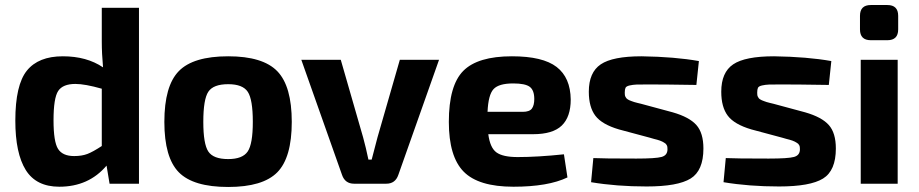

<svg xmlns="http://www.w3.org/2000/svg" viewBox="-20 -731 3656 764"><path d="M533 -700V0H416L404 -72Q333 12 216 12Q124 12 82.5 -54.5Q41 -121 41 -251Q41 -393 87 -450Q133 -507 230 -507Q325 -507 390 -463Q385 -518 385 -566V-700ZM385 -150V-378Q318 -397 280 -397Q230 -397 211.5 -369Q193 -341 193 -252Q193 -167 211 -138.5Q229 -110 275 -110Q306 -110 328 -118.5Q350 -127 385 -150Z M888 -507Q1026 -507 1083.5 -447.5Q1141 -388 1141 -246Q1141 -104 1083.5 -45.5Q1026 13 888 13Q749 13 691.5 -45.5Q634 -104 634 -246Q634 -389 691.5 -448Q749 -507 888 -507ZM888 -396Q829 -396 809 -366Q789 -336 789 -246Q789 -158 809 -128Q829 -98 888 -98Q945 -98 965.5 -128Q986 -158 986 -246Q986 -335 966 -365.5Q946 -396 888 -396Z M1727 -493 1565 -35Q1553 0 1517 0H1389Q1353 0 1341 -35L1179 -493H1336L1425 -184Q1436 -144 1446 -96H1459L1482 -184L1571 -493Z M2101 -197H1923Q1930 -143 1955.5 -124.5Q1981 -106 2040 -106Q2119 -106 2224 -117L2238 -25Q2161 12 2023 12Q1884 12 1825 -48Q1766 -108 1766 -246Q1766 -391 1823.5 -449Q1881 -507 2017 -507Q2140 -507 2195 -464.5Q2250 -422 2251 -335Q2251 -266 2215.5 -231.5Q2180 -197 2101 -197ZM1920 -286H2060Q2087 -286 2096.5 -299Q2106 -312 2106 -337Q2106 -372 2088 -385.5Q2070 -399 2022 -399Q1965 -399 1944 -376.5Q1923 -354 1920 -286Z M2566 -183 2443 -216Q2375 -236 2349 -270.5Q2323 -305 2323 -366Q2323 -443 2370.5 -475Q2418 -507 2533 -507Q2666 -505 2761 -488L2751 -393Q2625 -395 2561 -395Q2526 -395 2512.5 -394.5Q2499 -394 2485.5 -391Q2472 -388 2469 -381.5Q2466 -375 2466 -362Q2466 -357 2466.5 -353Q2467 -349 2469 -345.5Q2471 -342 2472.5 -340Q2474 -338 2478 -335.5Q2482 -333 2484.5 -332Q2487 -331 2493.5 -328.5Q2500 -326 2503.5 -325Q2507 -324 2516.5 -321.5Q2526 -319 2531 -318L2657 -284Q2723 -265 2751 -233.5Q2779 -202 2779 -140Q2779 -52 2728 -20.5Q2677 11 2553 11Q2433 11 2332 -6L2341 -102Q2377 -100 2512 -100Q2589 -100 2612.5 -106.5Q2636 -113 2636 -137Q2636 -142 2635.5 -146Q2635 -150 2633 -153.5Q2631 -157 2629 -159Q2627 -161 2622.5 -163.5Q2618 -166 2615.5 -167.5Q2613 -169 2606 -171.5Q2599 -174 2595 -175Q2591 -176 2581.5 -178.5Q2572 -181 2566 -183Z M3093 -183 2970 -216Q2902 -236 2876 -270.5Q2850 -305 2850 -366Q2850 -443 2897.5 -475Q2945 -507 3060 -507Q3193 -505 3288 -488L3278 -393Q3152 -395 3088 -395Q3053 -395 3039.5 -394.5Q3026 -394 3012.5 -391Q2999 -388 2996 -381.5Q2993 -375 2993 -362Q2993 -357 2993.5 -353Q2994 -349 2996 -345.5Q2998 -342 2999.5 -340Q3001 -338 3005 -335.5Q3009 -333 3011.5 -332Q3014 -331 3020.5 -328.5Q3027 -326 3030.5 -325Q3034 -324 3043.5 -321.5Q3053 -319 3058 -318L3184 -284Q3250 -265 3278 -233.5Q3306 -202 3306 -140Q3306 -52 3255 -20.5Q3204 11 3080 11Q2960 11 2859 -6L2868 -102Q2904 -100 3039 -100Q3116 -100 3139.5 -106.5Q3163 -113 3163 -137Q3163 -142 3162.5 -146Q3162 -150 3160 -153.5Q3158 -157 3156 -159Q3154 -161 3149.5 -163.5Q3145 -166 3142.5 -167.5Q3140 -169 3133 -171.5Q3126 -174 3122 -175Q3118 -176 3108.5 -178.5Q3099 -181 3093 -183Z M3445 -711H3511Q3554 -711 3554 -668V-614Q3554 -571 3511 -571H3445Q3402 -571 3402 -614V-668Q3402 -711 3445 -711ZM3552 0H3405V-493H3552Z"/></svg>

Font: Exo 2.0
Style: Bold
Weight: 700
Designer: Natanael Gama
Version: Version 1.001;PS 001.001;hotconv 1.0.70;makeotf.lib2.5.58329